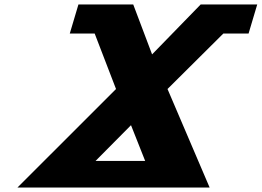

<svg xmlns="http://www.w3.org/2000/svg" viewBox="-20 -845 1179 865"><path d="M924.5 0 734.7 -444 986.3 -694H1099.9L1138.9 -825H884.2L665.2 -600L580.2 -825H333.4L294.4 -694H406.5L502.7 -444L58.5 0ZM634 -120H410.5L570.2 -281Z"/></svg>

Font: Hussar
Style: BdOblThree
Weight: 700
Foundry: Cannot Into Space Fonts
Version: Version 2.00